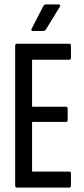

<svg xmlns="http://www.w3.org/2000/svg" viewBox="-20 -854 382 874"><path d="M58 0Q49 0 49 -10V-645Q49 -655 57 -655H295Q303 -655 303 -645V-592Q303 -582 295 -582H126V-368H281Q288 -368 288 -359V-308Q288 -299 281 -299H126V-73H295Q303 -73 303 -63V-10Q303 0 295 0ZM129 -713Q124 -713 123 -716Q122 -719 124 -723L177 -826Q182 -834 189 -834H247Q252 -834 253.5 -830.5Q255 -827 251 -821L189 -720Q186 -713 176 -713Z"/></svg>

Font: Sofia Sans Extra Condensed Medium
Style: Regular
Weight: 500
Version: Version 4.100